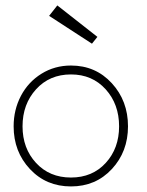

<svg xmlns="http://www.w3.org/2000/svg" viewBox="-20 -658 529 690"><path d="M310.5 -501 156.5 -601 186 -638.5 330 -525.5ZM29 -204Q29 -263.5 55.2 -313.5Q81.5 -363.5 129 -393Q176.5 -422.5 235 -422.5Q323.5 -422.5 381.8 -359Q440 -295.5 440 -204Q440 -113 382 -50.5Q324 12 235 12Q146 12 87.5 -50.5Q29 -113 29 -204ZM408 -204Q408 -283.5 359.8 -337Q311.5 -390.5 235 -390.5Q158 -390.5 109.5 -337Q61 -283.5 61 -204Q61 -125 109.5 -72.5Q158 -20 235 -20Q312 -20 360 -72.5Q408 -125 408 -204Z"/></svg>

Font: League Spartan ExtraLight
Style: Regular
Weight: 200
Foundry: The League of Moveable Type
Version: Version 2.002